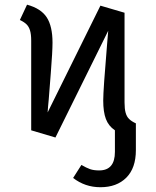

<svg xmlns="http://www.w3.org/2000/svg" viewBox="-20 -571 655 808"><path d="M551.8 -52.3V61Q551.8 136.4 511.5 176.7Q471.3 216.9 402.6 216.9Q337.9 216.9 287.7 177.9L322.6 123.1Q343.6 135.4 359 140.8Q374.4 146.2 397.4 146.2Q463.6 146.2 463.6 68.2V-22.6Q436.9 -40.5 425.6 -70.3Q414.4 -100 414.4 -148.2Q414.4 -192.3 430.8 -386.7Q433.8 -420 435.4 -441.5L213.3 7.7L111.3 -22.6V-400Q111.3 -426.7 106.4 -442.8Q101.5 -459 91.5 -468.7Q81.5 -478.5 63.6 -486.7L93.8 -551.3Q152.3 -535.4 176.7 -497.9Q201 -460.5 201 -391.3Q201 -354.9 193.8 -263.6Q186.7 -172.3 185.1 -152.8Q181.5 -117.4 180.5 -97.9L402.6 -547.2L504.1 -517.4V-140Q504.1 -112.8 508.7 -96.4Q513.3 -80 523.3 -70.3Q533.3 -60.5 550.8 -52.3Z"/></svg>

Font: Fira Code Fixed
Style: Regular
Weight: 400
Monospace: yes
Designer: Carrois Corporate, Edenspiekermann AG, Nikita Prokopov
Foundry: Carrois Corporate, Edenspiekermann AG, Nikita Prokopov
Version: Version 5.002